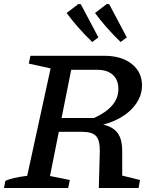

<svg xmlns="http://www.w3.org/2000/svg" viewBox="-21 -940 775 960"><path d="M-1 0 6 -36Q24 -44 49.5 -50Q75 -56 115 -61L232 -598L123 -622L131 -661H501Q586 -661 637.5 -620.5Q689 -580 689 -513Q689 -464 659.5 -421.5Q630 -379 578.5 -350Q527 -321 462 -310L458 -323Q507 -318 536 -302Q565 -286 578 -256Q591 -226 590 -178V-62L679 -40L672 0H473L478 -182Q479 -238 459.5 -259.5Q440 -281 389 -281H223L236 -350H449Q571 -405 571 -495Q571 -540 543.5 -565.5Q516 -591 465 -591H335L229 -60L328 -40L320 0ZM440 -730Q398 -771 368 -805.5Q338 -840 312 -875L371 -920L383 -919L471 -753ZM582 -730Q540 -771 510 -805.5Q480 -840 454 -875L513 -920L525 -919L613 -753Z"/></svg>

Font: Piazzolla Thin SemiBold
Style: Italic
Weight: 600
Italic angle: -11.3°
Version: Version 2.005